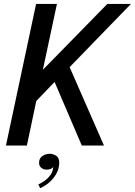

<svg xmlns="http://www.w3.org/2000/svg" viewBox="-20 -758 702 1000"><path d="M304 -368.5 323.5 -452 521.5 0H406L248.5 -368L293 -361L157 -219.5L181 -289L120 0H11L168 -737.5H276.5L191.5 -339.5L166.5 -357L539 -737.5H662ZM224 125.5Q206 125.5 194.8 115.8Q183.5 106 183.5 90Q183.5 66.5 200.5 54.8Q217.5 43 239 43Q256.5 43 272.5 53.2Q288.5 63.5 288.5 89Q288.5 119 274.2 145.2Q260 171.5 237.5 191.2Q215 211 189 222L180 202Q195 196 212.5 183.5Q230 171 243 153Q256 135 257 112Q253.5 118 244 121.8Q234.5 125.5 224 125.5Z"/></svg>

Font: Epilogue Medium
Style: Italic
Weight: 500
Italic angle: -12°
Designer: Tyler Finck
Foundry: Etcetera Type Co
Version: Version 2.112